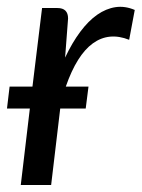

<svg xmlns="http://www.w3.org/2000/svg" viewBox="-20 -530 406 550"><path d="M73 -282 100.5 -507H144.5Q175 -507 175 -477L166.5 -365Q186.5 -407.5 209.8 -438.8Q233 -470 258.5 -487.8Q284 -505.5 311 -509.5Q338 -513.5 366 -501.5L350 -416Q292 -439 246 -405.8Q200 -372.5 168.5 -282H233.5L225.5 -219H152.5L126.5 0H39.5L65.5 -219H0L7.5 -282Z"/></svg>

Font: Lato
Style: Italic
Weight: 400
Italic angle: -7°
Designer: Lukasz Dziedzic
Foundry: tyPoland Lukasz Dziedzic
Version: Version 2.007; 2014-02-27